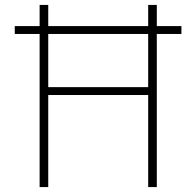

<svg xmlns="http://www.w3.org/2000/svg" viewBox="-20 -760 797 780"><path d="M717 -622H40V-654H717ZM176 0H141V-740H176ZM617 0H582V-740H617ZM592 -374H169V-406H592Z"/></svg>

Font: Be Vietnam Pro Variable Thin
Style: Regular
Weight: 100
Designer: Lam Bao, Tony Le, Vietanh Nguyen
Foundry: Yellow Type Foundry
Version: Version 1.002